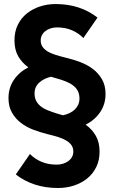

<svg xmlns="http://www.w3.org/2000/svg" viewBox="-20 -732 567 950"><path d="M254.8 -712Q214.2 -712 177.4 -699.9Q140.6 -687.8 112.5 -665.1Q84.4 -642.4 68 -609Q51.6 -575.6 51.6 -532.4Q51.6 -486.2 69.9 -454Q88.2 -421.8 120.2 -398.8Q74.6 -375.4 48.3 -336.3Q22 -297.2 22 -246.6Q22 -204.8 39.3 -174.6Q56.6 -144.4 84.1 -123.5Q111.6 -102.6 146.1 -89.7Q180.6 -76.8 216 -68Q246 -61 269.8 -53.3Q293.6 -45.6 309.7 -35.5Q325.8 -25.4 334.3 -12.5Q342.8 0.4 342.8 18.4Q342.8 32.2 336.5 44.1Q330.2 56 318.9 64.5Q307.6 73 292.4 77.8Q277.2 82.6 260.4 82.6Q218 82.6 184.5 68.2Q151 53.8 128.2 30L58.2 131.2Q99.6 163.6 151.7 180.9Q203.8 198.2 267.4 198.2Q309 198.2 345.9 186.1Q382.8 174 411.1 151.3Q439.4 128.6 456 95.2Q472.6 61.8 472.6 18.6Q472.6 -27.6 454.3 -59.8Q436 -92 404 -115Q449.6 -138.4 475.9 -177.5Q502.2 -216.6 502.2 -267.2Q502.2 -309 484.9 -339.2Q467.6 -369.4 440.1 -390.3Q412.6 -411.2 378.1 -424.4Q343.6 -437.6 308.2 -445.8Q278.2 -453.2 254.4 -460.7Q230.6 -468.2 214.5 -478.3Q198.4 -488.4 189.9 -501.3Q181.4 -514.2 181.4 -532.2Q181.4 -546 187.5 -557.9Q193.6 -569.8 204.7 -578.3Q215.8 -586.8 230.6 -591.6Q245.4 -596.4 261.8 -596.4Q303.8 -596.4 336.7 -582Q369.6 -567.6 392.4 -543.8L462.4 -645Q421 -677.4 369.3 -694.7Q317.6 -712 254.8 -712ZM291.6 -161.6Q282.4 -164 274.8 -166.4Q267.2 -168.8 258.6 -171.2Q233.8 -179.2 213.7 -187.4Q193.6 -195.6 179.7 -207.4Q165.8 -219.2 158.4 -234.2Q151 -249.2 151 -270Q151 -302 173.9 -323.1Q196.8 -344.2 232.6 -352.2Q238.8 -350.4 244.9 -348.6Q251 -346.8 257.2 -345Q285 -337.4 306.6 -328.7Q328.2 -320 343 -308.2Q357.8 -296.4 365.5 -281Q373.2 -265.6 373.2 -243.8Q373.2 -228 367.1 -214.4Q361 -200.8 350.3 -190.4Q339.6 -180 324.8 -172.8Q310 -165.6 291.6 -161.6Z"/></svg>

Font: Fixel Variable
Style: Regular
Weight: 100
Width: 3
Designer: AlfaBravo + MacPaw
Foundry: Kyrylo Tkachov, Marchela Mozhyna, Serhii Makarenko, Maria Weinstein, Zakhar Kryvoshyya
Version: Version 1.211